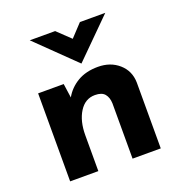

<svg xmlns="http://www.w3.org/2000/svg" viewBox="-125 -790 843 896"><g transform="rotate(-20 297.0 -341.5)"><path d="M199 -437 209 -367Q232 -408 274 -433Q316 -458 376 -458Q438 -458 479.5 -421.5Q521 -385 522 -327V0H382V-275Q381 -304 366.5 -321.5Q352 -339 318 -339Q269 -339 240.5 -293.5Q212 -248 212 -178V0H72V-437ZM246 -683 311 -621 369 -683H495L310 -499H309L120 -683Z"/></g></svg>

Font: Reem Kufi Ink
Style: Bold
Weight: 700
Designer: Khaled Hosny
Version: Version 1.002